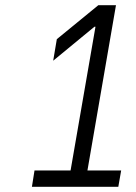

<svg xmlns="http://www.w3.org/2000/svg" viewBox="-20 -720 523 740"><path d="M447 -63 436 0H103L113 -63H252L348 -617H344L185 -486L199 -569L359 -700H427L317 -63Z"/></svg>

Font: Be Vietnam Light
Style: Italic
Weight: 300
Italic angle: -9.222°
Designer: Gabriel Lam
Foundry: TypeRant
Version: Version 3.000